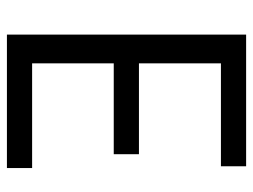

<svg xmlns="http://www.w3.org/2000/svg" viewBox="-106 -608 714 541"><g transform="rotate(90 250.5 -337.0)"><path d="M453 0H77V-674H448V-603H158V-372H414V-301H158V-71H453Z"/></g></svg>

Font: Hind Jalandhar
Style: Regular
Weight: 400
Designer: Namrata Goyal
Foundry: Indian Type Foundry
Version: Version 0.702;PS 1.0;hotconv 1.0.81;makeotf.lib2.5.63406